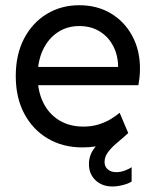

<svg xmlns="http://www.w3.org/2000/svg" viewBox="-20 -545 588 720"><path d="M289.1 7.8Q216.3 7.8 159.9 -25.1Q103.5 -58.1 71.3 -118.2Q39.1 -178.2 39.1 -259.8Q39.1 -340.8 70.3 -400.4Q101.6 -460 155.5 -492.7Q209.5 -525.4 277.3 -525.4Q344.2 -525.4 395.5 -494.9Q446.8 -464.4 475.8 -410.6Q504.9 -356.9 504.9 -288.1Q504.9 -267.1 502.7 -250.5Q500.5 -233.9 499 -225.6H102.5V-293.9H422.9Q422.9 -335.9 405.3 -370.8Q387.7 -405.8 355 -426.5Q322.3 -447.3 277.3 -447.3Q231.4 -447.3 196.3 -423.8Q161.1 -400.4 141.1 -358.2Q121.1 -315.9 121.1 -259.8Q121.1 -203.1 142.1 -160.4Q163.1 -117.7 201.7 -94Q240.2 -70.3 293 -70.3Q324.2 -70.3 349.9 -78.4Q375.5 -86.4 395.3 -98.4Q415 -110.4 428.7 -122.1L460.9 -45.9Q431.2 -23.9 386.5 -8.1Q341.8 7.8 289.1 7.8ZM401.4 154.3Q362.8 154.3 338.1 130.9Q313.5 107.4 313.5 70.3Q313.5 29.8 344 -1.2Q374.5 -32.2 413.1 -63.5L460.9 -45.9Q439.9 -26.9 419.4 -9.8Q398.9 7.3 385.5 24.9Q372.1 42.5 372.1 62.5Q372.1 80.1 384.3 90.3Q396.5 100.6 416 100.6Q432.1 100.6 448.5 94.5Q464.8 88.4 473.6 82V135.7Q461.9 143.6 440.9 148.9Q419.9 154.3 401.4 154.3Z"/></svg>

Font: Reddit Sans
Style: Regular
Weight: 400
Designer: Stephen Hutchings
Foundry: Reddit
Version: Version 1.014